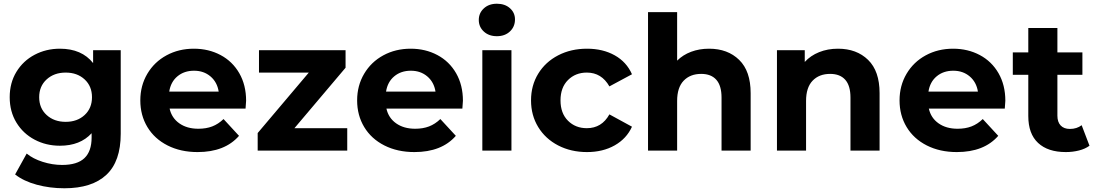

<svg xmlns="http://www.w3.org/2000/svg" viewBox="-20 -807 5875 1029"><path d="M627 -538V-90Q627 58 550 130Q473 202 325 202Q247 202 177 183Q107 164 61 128L123 16Q157 44 209 60.5Q261 77 313 77Q394 77 432.5 40.5Q471 4 471 -70V-93Q410 -26 301 -26Q227 -26 165.5 -58.5Q104 -91 68 -150Q32 -209 32 -286Q32 -363 68 -422Q104 -481 165.5 -513.5Q227 -546 301 -546Q418 -546 479 -469V-538ZM473 -286Q473 -345 433.5 -381.5Q394 -418 332 -418Q270 -418 230 -381.5Q190 -345 190 -286Q190 -227 230 -190.5Q270 -154 332 -154Q394 -154 433.5 -190.5Q473 -227 473 -286Z M1296 -225H889Q900 -175 941 -146Q982 -117 1043 -117Q1085 -117 1117.5 -129.5Q1150 -142 1178 -169L1261 -79Q1185 8 1039 8Q948 8 878 -27.5Q808 -63 770 -126Q732 -189 732 -269Q732 -348 769.5 -411.5Q807 -475 872.5 -510.5Q938 -546 1019 -546Q1098 -546 1162 -512Q1226 -478 1262.5 -414.5Q1299 -351 1299 -267Q1299 -264 1296 -225ZM887 -316H1152Q1144 -367 1108 -397.5Q1072 -428 1020 -428Q967 -428 931 -398Q895 -368 887 -316Z M1841 -120V0H1361V-94L1635 -418H1368V-538H1832V-444L1558 -120Z M2458 -225H2051Q2062 -175 2103 -146Q2144 -117 2205 -117Q2247 -117 2279.5 -129.5Q2312 -142 2340 -169L2423 -79Q2347 8 2201 8Q2110 8 2040 -27.5Q1970 -63 1932 -126Q1894 -189 1894 -269Q1894 -348 1931.5 -411.5Q1969 -475 2034.5 -510.5Q2100 -546 2181 -546Q2260 -546 2324 -512Q2388 -478 2424.5 -414.5Q2461 -351 2461 -267Q2461 -264 2458 -225ZM2049 -316H2314Q2306 -367 2270 -397.5Q2234 -428 2182 -428Q2129 -428 2093 -398Q2057 -368 2049 -316Z M2565 -538H2721V0H2565ZM2546 -700Q2546 -737 2573 -762Q2600 -787 2643 -787Q2686 -787 2713 -763Q2740 -739 2740 -703Q2740 -664 2713 -638.5Q2686 -613 2643 -613Q2600 -613 2573 -638Q2546 -663 2546 -700Z M2826 -269Q2826 -349 2864.5 -412Q2903 -475 2971.5 -510.5Q3040 -546 3126 -546Q3211 -546 3274.5 -510.5Q3338 -475 3367 -409L3246 -344Q3204 -418 3125 -418Q3064 -418 3024 -378Q2984 -338 2984 -269Q2984 -200 3024 -160Q3064 -120 3125 -120Q3205 -120 3246 -194L3367 -128Q3338 -64 3274.5 -28Q3211 8 3126 8Q3040 8 2971.5 -27.5Q2903 -63 2864.5 -126Q2826 -189 2826 -269Z M4003 -308V0H3847V-284Q3847 -348 3819 -379.5Q3791 -411 3738 -411Q3679 -411 3644 -374.5Q3609 -338 3609 -266V0H3453V-742H3609V-482Q3640 -513 3684 -529.5Q3728 -546 3780 -546Q3880 -546 3941.5 -486Q4003 -426 4003 -308Z M4694 -308V0H4538V-284Q4538 -348 4510 -379.5Q4482 -411 4429 -411Q4370 -411 4335 -374.5Q4300 -338 4300 -266V0H4144V-538H4293V-475Q4324 -509 4370 -527.5Q4416 -546 4471 -546Q4571 -546 4632.5 -486Q4694 -426 4694 -308Z M5365 -225H4958Q4969 -175 5010 -146Q5051 -117 5112 -117Q5154 -117 5186.5 -129.5Q5219 -142 5247 -169L5330 -79Q5254 8 5108 8Q5017 8 4947 -27.5Q4877 -63 4839 -126Q4801 -189 4801 -269Q4801 -348 4838.5 -411.5Q4876 -475 4941.5 -510.5Q5007 -546 5088 -546Q5167 -546 5231 -512Q5295 -478 5331.5 -414.5Q5368 -351 5368 -267Q5368 -264 5365 -225ZM4956 -316H5221Q5213 -367 5177 -397.5Q5141 -428 5089 -428Q5036 -428 5000 -398Q4964 -368 4956 -316Z M5819 -26Q5796 -9 5762.5 -0.5Q5729 8 5692 8Q5596 8 5543.5 -41Q5491 -90 5491 -185V-406H5408V-526H5491V-657H5647V-526H5781V-406H5647V-187Q5647 -153 5664.5 -134.5Q5682 -116 5714 -116Q5751 -116 5777 -136Z"/></svg>

Font: Montserrat-Bold
Style: Bold
Weight: 700
Version: Version 7.200